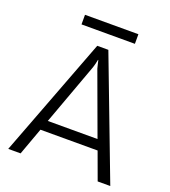

<svg xmlns="http://www.w3.org/2000/svg" viewBox="-150 -946 936 1056"><g transform="rotate(20 318.5 -418.5)"><path d="M477.5 -781.2H165V-837.4H477.5ZM485.4 -159.7H150.9L92.8 0H20.5L286.6 -700.2H351.6L617.7 0H543.9ZM463.4 -218.8 330.1 -582Q328.1 -589.8 324.7 -603.8Q321.3 -617.7 318.8 -628.9H316.9Q315.9 -621.6 311.5 -604Q307.1 -586.4 305.2 -582L172.4 -218.8Z"/></g></svg>

Font: Selawik Semilight
Style: Regular
Weight: 300
Designer: Aaron Bell
Foundry: Microsoft Corporation
Version: Version 1.01